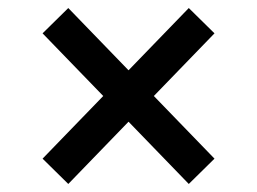

<svg xmlns="http://www.w3.org/2000/svg" viewBox="-20 -541 640 478"><path d="M300 -238 150 -83 86 -146 237 -302 86 -458 150 -521 300 -366 450 -521 514 -458 363 -302 514 -146 450 -83Z"/></svg>

Font: IBM Plex Sans Thai Medm
Style: Regular
Weight: 500
Designer: Mike Abbink, Paul van der Laan, Pieter van Rosmalen, Ben Mitchell, Mark Frömberg
Foundry: Bold Monday
Version: Version 1.2